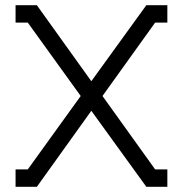

<svg xmlns="http://www.w3.org/2000/svg" viewBox="-20 -720 705 740"><path d="M544 0 332 -293 122 0H40V-67H87L291 -350L87 -633H40V-700H122L332 -407L544 -700H625V-633H578L375 -350L578 -67H625V0Z"/></svg>

Font: Turret Road Medium
Style: Regular
Weight: 500
Designer: Noponies
Foundry: Noponies
Version: Version 1.001; ttfautohint (v1.8)